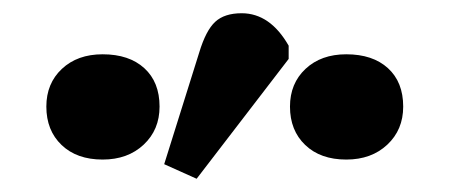

<svg xmlns="http://www.w3.org/2000/svg" viewBox="-20 -851 680 290"><path d="M277 -581 228 -603 281 -772Q291 -805 305 -818Q319 -831 345 -831Q388 -831 416 -782V-762ZM135 -610Q96 -610 73 -632Q50 -654 50 -690Q50 -725 73.5 -747Q97 -769 135 -769Q175 -769 198 -748Q221 -727 221 -690Q221 -655 197 -632.5Q173 -610 135 -610ZM503 -610Q464 -610 441 -632Q418 -654 418 -690Q418 -725 441.5 -747Q465 -769 503 -769Q543 -769 566 -748Q589 -727 589 -690Q589 -655 565 -632.5Q541 -610 503 -610Z"/></svg>

Font: Literata
Style: Bold
Weight: 700
Designer: Latin by Veronika Burian and Jose Scaglione. Greek by Irene Vlachou. Cyrillic by Vera Evstafieva.
Foundry: TypeTogether
Version: Version 3.103; ttfautohint (v1.8.4.7-5d5b);gftools[0.9.29]